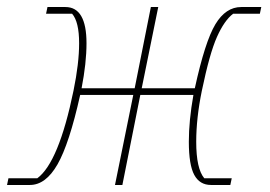

<svg xmlns="http://www.w3.org/2000/svg" viewBox="-30 -526 767 546"><path d="M-10 0 -6 -19H76Q137 -64 179 -268Q195 -346 195 -403Q195 -464 175 -487H101L105 -506H156Q216 -506 216 -403Q216 -347 202 -275H353L399 -506H420L373 -275H524Q553 -408 582.5 -457Q612 -506 656 -506H713L709 -487H633Q608 -468 587 -421Q566 -374 544 -268Q528 -190 528 -123Q528 -46 551 -19H629L625 0H570Q538 0 522.5 -28.5Q507 -57 507 -123Q507 -183 520 -256H369L318 0H297L349 -256H198Q167 -117 133.5 -58.5Q100 0 55 0Z"/></svg>

Font: IBM Plex Sans Thin
Style: Italic
Weight: 100
Italic angle: -11.31°
Designer: Mike Abbink, Paul van der Laan, Pieter van Rosmalen
Foundry: Bold Monday
Version: Version 3.0